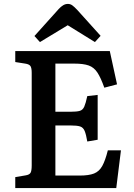

<svg xmlns="http://www.w3.org/2000/svg" viewBox="-20 -961 686 981"><path d="M58 0V-56L111 -65Q130 -68 136 -78Q142 -88 142 -116V-589Q142 -614 135.5 -623.5Q129 -633 109 -636L58 -644V-700H541L578 -530L513 -513Q495 -564 477.5 -590.5Q460 -617 433 -626.5Q406 -636 360 -636H263V-390H340Q372 -390 387.5 -394.5Q403 -399 410.5 -416Q418 -433 426 -470L479 -476V-247L426 -238Q420 -274 412.5 -292Q405 -310 389 -315Q373 -320 340 -320H263V-64H387Q434 -64 460.5 -74.5Q487 -85 502.5 -113Q518 -141 531 -193H598L574 0ZM184 -746 156 -777 280 -915Q291 -927 302.5 -934Q314 -941 327 -941Q339 -941 349 -934Q359 -927 375 -910L494 -778L465 -746L326 -832Z"/></svg>

Font: Literata Medium
Style: Regular
Weight: 500
Designer: Latin by Veronika Burian and Jose Scaglione. Greek by Irene Vlachou. Cyrillic by Vera Evstafieva.
Foundry: TypeTogether
Version: Version 3.103; ttfautohint (v1.8.4.7-5d5b);gftools[0.9.29]